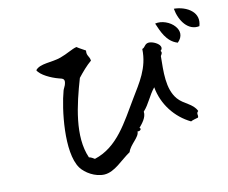

<svg xmlns="http://www.w3.org/2000/svg" viewBox="-83 -883 1165 979"><g transform="rotate(-10 500.0 -393.5)"><path d="M989 -669C999 -703 989 -729 969 -747C945 -769 907 -779 876 -779C887 -715 930 -656 989 -669ZM870 -687C847 -714 803 -730 769 -721C787 -680 808 -622 866 -605C895 -634 890 -664 870 -687ZM908 -244C889 -285 841 -292 811 -327C763 -383 768 -473 769 -553C775 -563 780 -570 772 -579C783 -588 781 -599 774 -608C762 -622 735 -633 718 -631C697 -628 698 -610 682 -605C685 -505 636 -437 592 -363C526 -253 469 -134 347 -95C338 -100 330 -106 318 -108C267 -223 304 -381 343 -515C365 -543 389 -571 414 -592C410 -618 395 -618 398 -647C383 -656 367 -663 353 -673C330 -668 300 -647 263 -634C216 -617 155 -623 131 -592C144 -566 198 -541 237 -531C258 -526 271 -524 261 -492C259 -485 252 -474 250 -466C225 -376 197 -153 260 -66C282 -36 333 -5 382 -8C436 -12 478 -65 527 -98C538 -136 587 -165 585 -195C600 -193 609 -207 598 -211C612 -228 639 -258 634 -289C665 -323 677 -364 708 -402C724 -311 784 -236 863 -198C874 -204 888 -207 901 -211C907 -223 894 -232 908 -244Z"/></g></svg>

Font: Yuji Syuku Std R
Style: Regular
Weight: 400
Designer: Kataoka Yuji
Foundry: Kinuta Font Factory
Version: Version 3.000;hotconv 1.0.111;makeotfexe 2.5.65597